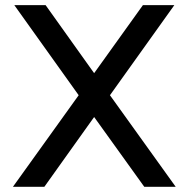

<svg xmlns="http://www.w3.org/2000/svg" viewBox="-20 -720 727 740"><path d="M155.8 -700.2 342.8 -438 530.8 -700.2H651.9L403.8 -353L657.2 0H536.1L342.8 -269L150.9 0H29.8L283.2 -353L35.2 -700.2Z"/></svg>

Font: Aldrich [RUS by Daymarius]
Style: Regular
Weight: 400
Designer: Matthew Desmond
Foundry: Matthew Desmond
Version: Version 1.002 August 24, 2018